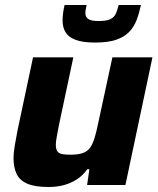

<svg xmlns="http://www.w3.org/2000/svg" viewBox="-20 -739 631 767"><path d="M174 8Q120 8 89.5 -5Q59 -18 46.5 -44Q34 -70 34 -108Q34 -128 39 -157.5Q44 -187 50 -218L112 -510H273L216 -242Q211 -216 207 -194.5Q203 -173 203 -161Q203 -144 209 -135Q215 -126 228 -123.5Q241 -121 263 -121Q292 -121 310.5 -127.5Q329 -134 339.5 -148.5Q350 -163 357.5 -187Q365 -211 372 -246L429 -510H589L481 0H328L337 -63H329Q311 -38 287 -22.5Q263 -7 235 0.5Q207 8 174 8ZM360 -569Q310 -569 281.5 -580Q253 -591 241.5 -610.5Q230 -630 230 -657Q230 -671 232 -686.5Q234 -702 238 -719H326Q324 -710 322.5 -701.5Q321 -693 321 -687Q321 -672 332 -663.5Q343 -655 375 -655Q407 -655 422 -663Q437 -671 443 -685Q449 -699 454 -719H543Q536 -686 525.5 -658.5Q515 -631 495.5 -611Q476 -591 443.5 -580Q411 -569 360 -569Z"/></svg>

Font: Saira Thin
Style: Bold Italic
Weight: 700
Italic angle: -12°
Version: Version 1.101